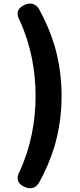

<svg xmlns="http://www.w3.org/2000/svg" viewBox="-20 -846 440 1057"><path d="M280 -596C259 -665 231 -730 196 -794C178 -825 150 -834 117 -820C77 -803 67 -774 87 -736C149 -603 176 -457 176 -318C176 -178 149 -33 87 100C67 138 77 167 117 184C150 198 178 189 196 158C231 94 259 29 280 -40C305 -126 319 -217 319 -318C319 -419 305 -510 280 -596Z"/></svg>

Font: GenSenRounded2 TW H
Style: Regular
Weight: 900
Version: Version 2.100;PS 2.1;hotconv 16.6.51;makeotf.lib2.5.65220 DE